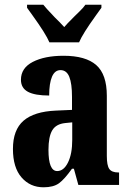

<svg xmlns="http://www.w3.org/2000/svg" viewBox="-20 -786 549 816"><path d="M35 -153Q35 -234 80 -273Q125 -312 218 -316L286 -319V-374Q286 -431 274.5 -459.5Q263 -488 237 -488Q213 -488 201 -460Q189 -432 189 -380Q128 -380 98.5 -396Q69 -412 69 -447Q69 -497 119.5 -523Q170 -549 250 -549Q344 -549 389 -509.5Q434 -470 434 -379V-123Q434 -83 444.5 -68Q455 -53 483 -53H486V0H313L294 -69H286Q254 -24 230.5 -7Q207 10 165 10Q108 10 71.5 -32Q35 -74 35 -153ZM287 -191V-266L257 -263Q218 -259 202 -232Q186 -205 186 -149Q186 -59 223 -59Q251 -59 269 -95.5Q287 -132 287 -191ZM118 -721 95 -753V-766H164Q172 -755 213 -712Q230 -696 253 -671Q260 -680 297 -717Q302 -722 318.5 -738Q335 -754 343 -766H411V-753L388 -721Q331 -642 316 -606H190Q175 -642 118 -721Z"/></svg>

Font: Noto Serif CondExtraBold
Style: Regular
Weight: 800
Width: 3
Designer: Monotype Design Team
Foundry: Monotype Imaging Inc.
Version: Version 1.001